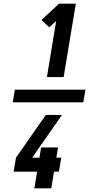

<svg xmlns="http://www.w3.org/2000/svg" viewBox="-20 -868 540 1056"><path d="M438 -305H50L62 -375H450ZM238 -444 289 -753 251 -718 208 -758 305 -848H397L330 -444ZM169 168 184 76H55L68 -1L232 -236H321L157 -1H197L206 -57H299L290 -1H317L304 76H277L262 168Z"/></svg>

Font: Iosevka Term Curly Heavy
Style: Italic
Weight: 900
Italic angle: -9°
Designer: Belleve Invis
Foundry: Belleve Invis
Version: Version 32.3.0